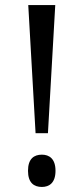

<svg xmlns="http://www.w3.org/2000/svg" viewBox="-20 -734 331 761"><path d="M121 -206H170L199 -714H92ZM146 7C175 7 200 -9 200 -57C200 -105 175 -121 146 -121C115 -121 91 -105 91 -57C91 -9 115 7 146 7Z"/></svg>

Font: Noto Serif Lao Condensed
Style: Regular
Weight: 400
Width: 3
Designer: Monotype Design Team
Foundry: Monotype Imaging Inc.
Version: Version 2.003